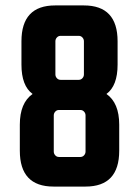

<svg xmlns="http://www.w3.org/2000/svg" viewBox="-20 -677 509 707"><path d="M372 -331Q419 -298 419 -218V-122Q419 10 295 10H177Q53 10 53 -122V-218Q53 -298 100 -331Q59 -361 59 -439V-525Q59 -657 183 -657H289Q413 -657 413 -525V-439Q413 -361 372 -331ZM184 -525V-403Q184 -395 189.5 -389Q195 -383 203 -383H270Q278 -383 283.5 -389Q289 -395 289 -403V-525Q289 -533 283.5 -539Q278 -545 270 -545H203Q195 -545 189.5 -539Q184 -533 184 -525ZM295 -119V-252Q295 -260 289.5 -266Q284 -272 276 -272H197Q189 -272 183.5 -266Q178 -260 178 -252V-119Q178 -111 183.5 -105Q189 -99 197 -99H276Q284 -99 289.5 -105Q295 -111 295 -119Z"/></svg>

Font: Squada One
Style: Regular
Weight: 400
Designer: Joe Prince
Foundry: Joe Prince
Version: Version 1.001